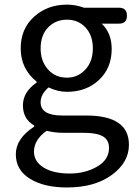

<svg xmlns="http://www.w3.org/2000/svg" viewBox="-20 -577 602 847"><path d="M350.6 -543H504.9Q540 -543 540 -507.8Q540 -472.7 504.9 -472.7H428.7Q472.7 -430.7 472.7 -361.3Q472.7 -276.4 416.5 -224.1Q360.4 -171.9 275.4 -171.9Q235.4 -171.9 194.3 -191.4Q159.2 -161.1 159.2 -126Q159.2 -67.4 253.9 -67.4H360.4Q548.8 -67.4 548.8 61.5Q548.8 139.6 473.1 194.8Q397.5 250 275.4 250Q173.8 250 111.8 211.4Q49.8 172.9 49.8 103.5Q49.8 34.2 130.9 -18.6V-23.4Q81.1 -51.8 81.1 -112.3Q81.1 -170.9 141.6 -212.9V-216.8Q71.3 -273.4 71.3 -363.3Q71.3 -450.2 130.4 -503.4Q189.5 -556.6 275.4 -556.6Q313.5 -556.6 350.6 -543ZM159.2 -363.3Q159.2 -307.6 191.4 -271Q223.6 -234.4 275.4 -234.4Q323.2 -234.4 356.4 -270Q389.6 -305.7 389.6 -363.3Q389.6 -420.9 357.4 -455.6Q325.2 -490.2 275.4 -490.2Q225.6 -490.2 192.4 -456.1Q159.2 -421.9 159.2 -363.3ZM288.1 188.5Q355.5 188.5 408.2 158.2Q460.9 127.9 460.9 76.2Q460.9 40 433.6 24.4Q406.2 8.8 349.6 8.8H255.9Q222.7 8.8 185.5 0Q129.9 40 129.9 91.8Q129.9 135.7 172.4 162.1Q214.8 188.5 288.1 188.5Z"/></svg>

Font: GenSenMaruGothic TW TTF Regular
Style: Regular
Weight: 400
Version: Version 1.301